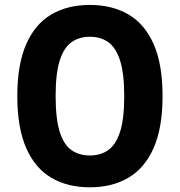

<svg xmlns="http://www.w3.org/2000/svg" viewBox="-20 -770 748 799"><path d="M354 9.5Q261 9.5 193.2 -30.5Q125.5 -70.5 88.8 -154.5Q52 -238.5 52 -370Q52 -501.5 88.8 -585.5Q125.5 -669.5 193.2 -709.5Q261 -749.5 354 -749.5Q447 -749.5 515 -709.5Q583 -669.5 619.8 -585.5Q656.5 -501.5 656.5 -370Q656.5 -238.5 619.5 -154.5Q582.5 -70.5 514.5 -30.5Q446.5 9.5 354 9.5ZM354.5 -123Q398.5 -123 430.2 -145.2Q462 -167.5 479.5 -221.2Q497 -275 497 -369.5Q497 -464.5 479.5 -518.5Q462 -572.5 430.2 -594.8Q398.5 -617 354.5 -617Q310 -617 278 -594.8Q246 -572.5 228.8 -518.8Q211.5 -465 211.5 -370.5Q211.5 -275.5 228.5 -221.5Q245.5 -167.5 277.5 -145.2Q309.5 -123 354.5 -123Z"/></svg>

Font: Encode Sans Semi Expanded
Style: Bold
Weight: 700
Width: 6
Designer: Multiple Designers
Foundry: Impallari Type
Version: Version 3.000; ttfautohint (v1.8.3) -l 8 -r 50 -G 200 -x 14 